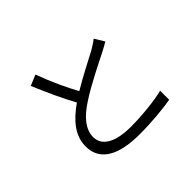

<svg xmlns="http://www.w3.org/2000/svg" viewBox="-167 -1042 1334 1334"><g transform="rotate(-45 500.0 -375.0)"><path d="M308 -778 229 -745C275 -636 328 -519 374 -437C267 -362 201 -281 201 -178C201 -28 337 28 525 28C650 28 765 16 841 3V-86C763 -66 630 -52 521 -52C363 -52 284 -104 284 -187C284 -263 340 -329 433 -389C531 -454 669 -520 737 -555C766 -570 791 -583 814 -597L770 -668C749 -651 728 -638 699 -621C644 -591 536 -538 442 -481C398 -560 348 -668 308 -778Z"/></g></svg>

Font: Noto Sans Mono CJK SC
Style: Regular
Weight: 400
Designer: Ryoko NISHIZUKA 西塚涼子 (kana, bopomofo & ideographs); Paul D. Hunt (Latin, Greek & Cyrillic); Sandoll Communications 산돌커뮤니
Foundry: Adobe
Version: Version 2.004;hotconv 1.0.118;makeotfexe 2.5.65603